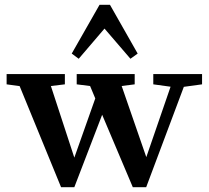

<svg xmlns="http://www.w3.org/2000/svg" viewBox="-20 -761 861 792"><path d="M304.7 -518.6 275.9 -540 390.6 -741.2H433.6L547.9 -540L518.1 -518.6L411.1 -643.1ZM231.9 11.2 61 -405.8 7.3 -413.1V-455.6H247.6V-413.1L189.9 -406.2L286.6 -110.8L373 -355L351.6 -406.2L296.4 -413.1V-455.6H535.6V-413.1L481.9 -406.2L583.5 -112.8L683.6 -403.3L612.3 -413.1V-455.6H813.5V-413.1L738.3 -402.8L583 11.2H527.8L401.4 -287.6L286.6 11.2Z"/></svg>

Font: Elstob 6pt SemiBold
Style: Regular
Weight: 600
Designer: Peter S. Baker
Version: Version 1.015